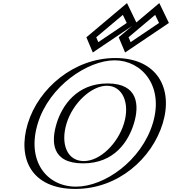

<svg xmlns="http://www.w3.org/2000/svg" viewBox="-20 -1219 1123 1254"><path d="M389.8 -413C427.4 -536 533 -659 678 -659C824 -659 852.4 -536 814.8 -413C777.2 -290 677.6 -167 527.6 -167C373.6 -167 352.2 -290 389.8 -413ZM186.8 -413C260.4 -654 506.3 -840 733.3 -840C962.3 -840 1091.4 -654 1017.8 -413C944.1 -172 708.9 15 471.9 15C227.9 15 113.1 -172 186.8 -413ZM777.9 -976 1010.8 -1172 1061 -1068 810.4 -899ZM566.9 -976 799.8 -1172 850 -1068 599.4 -899ZM374.8 -413C336 -286.1 357.8 -152 523 -152C684.1 -152 790.9 -285.9 829.8 -413C868.7 -540.4 839.7 -674 682.6 -674C526.5 -674 413.8 -540.5 374.8 -413ZM201.8 -413C130.4 -179.5 241.1 0 476.5 0C704.9 0 931.4 -179.7 1002.8 -413C1074 -646 949.2 -825 728.7 -825C510.2 -825 273 -645.9 201.8 -413ZM796.8 -975.1 819.7 -920.9 1040.9 -1070.1 1003 -1148.6ZM585.8 -975.1 792 -1148.6 829.9 -1070.1 608.7 -920.9ZM374.8 -413C413.8 -540.5 526.5 -674 682.6 -674C839.7 -674 868.7 -540.4 829.8 -413C790.9 -285.9 684.1 -152 523 -152C357.8 -152 336 -286.1 374.8 -413ZM201.8 -413C273 -645.9 510.2 -825 728.7 -825C949.2 -825 1074 -646 1002.8 -413C931.4 -179.7 704.9 0 476.5 0C241.1 0 130.4 -179.5 201.8 -413ZM796.8 -975.1 1003 -1148.6 1040.9 -1070.1 819.7 -920.9ZM585.8 -975.1 608.7 -920.9 829.9 -1070.1 792 -1148.6ZM389.8 -413C352.2 -290 373.6 -167 527.6 -167C677.5 -167 777.2 -290 814.8 -413C852.4 -536 823.9 -659 678 -659C533 -659 427.4 -536 389.8 -413ZM186.8 -413C113.1 -172 227.9 15 471.9 15C708.9 15 944.1 -172 1017.8 -413C1091.4 -654 962.3 -840 733.3 -840C506.3 -840 260.4 -654 186.8 -413ZM777.9 -976 810.4 -899 1061 -1068 1010.8 -1172ZM566.9 -976 599.4 -899 850 -1068 799.8 -1172ZM349.8 -413C314.1 -296.2 313.9 -152 523 -152C728.2 -152 819 -296.1 854.8 -413C890.5 -530 883.9 -674 682.6 -674C482.3 -674 385.6 -530.1 349.8 -413ZM226.8 -413C301.5 -657.6 553.4 -825 728.7 -825C906 -825 1052.6 -657.7 977.8 -413C902.9 -168.2 661.8 0 476.5 0C284 0 151.9 -168.1 226.8 -413ZM819.5 -975.6 993.3 -1121.8 1018.8 -1069 833 -943.7ZM608.5 -975.6 782.3 -1121.8 807.8 -1069 622 -943.7ZM414.8 -413C455.6 -546.5 577.3 -659 678 -659C779.7 -659 830.6 -546.4 789.8 -413C749 -279.7 633.3 -167 527.6 -167C417.6 -167 374.1 -279.8 414.8 -413ZM161.8 -413C91.6 -183.4 185 15 471.9 15C752 15 972.6 -183.5 1042.8 -413C1112.9 -642.4 1005.5 -840 733.3 -840C463.1 -840 231.9 -642.3 161.8 -413ZM755.2 -975.5 797.1 -876.2 1083.1 -1069 1020.5 -1198.8ZM544.2 -975.5 586.1 -876.2 872.1 -1069 809.5 -1198.8Z"/></svg>

Font: Hussar Outliner
Style: Obl
Weight: 700
Foundry: Cannot Into Space Fonts
Version: Version 0.92